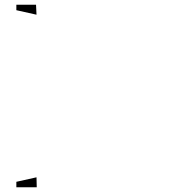

<svg xmlns="http://www.w3.org/2000/svg" viewBox="-20 -790 739 810"><path d="M135 0C135 0 134 -42 134 -42C134 -42 49 -23 49 -23C49 -23 49 0 49 0C49 0 135 0 135 0ZM132 -770C132 -770 49 -770 49 -770C49 -770 49 -747 49 -747C49 -747 134 -728 134 -728C134 -728 132 -770 132 -770Z"/></svg>

Font: Only Serifs
Style: Regular
Weight: 500
Designer: Matt LaGrandeur
Version: Version 0.001